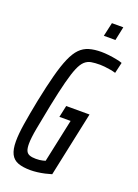

<svg xmlns="http://www.w3.org/2000/svg" viewBox="-161 -922 719 998"><g transform="rotate(20 198.0 -423.5)"><path d="M141 8Q99 8 72 -2Q45 -12 32 -37.5Q19 -63 19 -108Q19 -148 28 -205Q37 -262 53 -343Q71 -431 87.5 -493Q104 -555 121.5 -595Q139 -635 160.5 -657Q182 -679 211 -687.5Q240 -696 278 -696Q296 -696 318.5 -693.5Q341 -691 361.5 -687Q382 -683 396 -678L382 -618Q369 -622 352 -625Q335 -628 319.5 -629.5Q304 -631 295 -631Q266 -631 246 -627.5Q226 -624 210.5 -610Q195 -596 182 -565.5Q169 -535 155 -481Q141 -427 124 -344Q107 -259 97 -204.5Q87 -150 87 -119Q87 -93 93 -80Q99 -67 112.5 -62Q126 -57 147 -57Q158 -57 167 -58Q176 -59 184.5 -61Q193 -63 199 -65L250 -304H188L202 -369H331L255 -11Q239 -6 219 -1.5Q199 3 178.5 5.5Q158 8 141 8ZM261 -779 278 -855H341L325 -779Z"/></g></svg>

Font: Saira UltraCondensed Medium
Style: Italic
Weight: 500
Width: 1
Italic angle: -12°
Designer: Hector Gatti with collaboration of the Omnibus-Type team
Foundry: Omnibus-Type
Version: Version 1.101